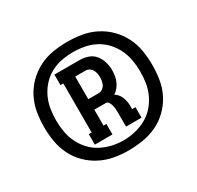

<svg xmlns="http://www.w3.org/2000/svg" viewBox="-107 -1010 715 698"><g transform="rotate(-30 250.0 -661.0)"><path d="M247 -434Q217 -434 187 -439.5Q157 -445 130 -459Q103 -473 81.5 -494.5Q60 -516 46.5 -543.5Q33 -571 28 -601Q23 -631 23 -661Q23 -691 28 -721.5Q33 -752 47 -779.5Q61 -807 82.5 -828.5Q104 -850 131.5 -864Q159 -878 189.5 -883Q220 -888 250 -888Q280 -888 310.5 -883Q341 -878 368.5 -864Q396 -850 417.5 -828.5Q439 -807 453 -779.5Q467 -752 472 -722Q477 -692 477 -661Q477 -630 472 -599.5Q467 -569 453 -541.5Q439 -514 416.5 -492Q394 -470 366.5 -457Q339 -444 308.5 -439Q278 -434 247 -434ZM250 -475Q274 -475 298 -480.5Q322 -486 343.5 -497.5Q365 -509 381.5 -527Q398 -545 408.5 -567Q419 -589 423 -613Q427 -637 427 -661Q427 -685 423 -709Q419 -733 408.5 -755Q398 -777 381.5 -795Q365 -813 343.5 -824.5Q322 -836 298 -840.5Q274 -845 250 -845Q226 -845 202 -840.5Q178 -836 156.5 -824.5Q135 -813 118.5 -795Q102 -777 91.5 -755Q81 -733 77 -709Q73 -685 73 -661Q73 -637 77 -613Q81 -589 91.5 -567Q102 -545 118.5 -527Q135 -509 156.5 -497.5Q178 -486 202 -480.5Q226 -475 250 -475ZM151 -514V-558H163V-764H151V-808H257Q275 -808 292 -802Q309 -796 320 -782.5Q331 -769 336 -751.5Q341 -734 341 -717Q341 -705 339 -693.5Q337 -682 332.5 -671.5Q328 -661 320.5 -651.5Q313 -642 303 -636Q319 -626 326 -608.5Q333 -591 333 -572V-558H347V-514H282V-572Q282 -580 281.5 -587.5Q281 -595 279 -603Q277 -611 273 -618Q269 -625 261 -625H213V-558H225V-514ZM213 -669H257Q265 -669 272 -673.5Q279 -678 283 -685Q287 -692 288.5 -700.5Q290 -709 290 -717Q290 -725 288.5 -733Q287 -741 283 -748Q279 -755 272 -759.5Q265 -764 257 -764H213Z"/></g></svg>

Font: Iosevka Gothic
Style: Bold
Weight: 700
Monospace: yes
Designer: Belleve Invis
Foundry: Belleve Invis
Version: Version 15.5.1; ttfautohint (v1.8.4)